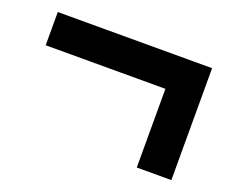

<svg xmlns="http://www.w3.org/2000/svg" viewBox="-67 -556 634 532"><g transform="rotate(20 250.0 -290.0)"><path d="M376 -125V-357H23V-455H478V-125Z"/></g></svg>

Font: M PLUS Code Latin Medium
Style: Regular
Weight: 500
Designer: Coji Morishita
Foundry: UNDERFOREST DESIGN
Version: Version 1.002; ttfautohint (v1.8.3)